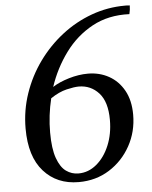

<svg xmlns="http://www.w3.org/2000/svg" viewBox="-54 -789 669 845"><g transform="rotate(-5 281.0 -366.0)"><path d="M184 -415Q213 -434 256.5 -447Q300 -460 341 -460Q392 -460 433.5 -437Q475 -414 499.5 -370Q524 -326 524 -263Q524 -188 489.5 -125.5Q455 -63 395.5 -25.5Q336 12 260 12Q164 12 105.5 -53.5Q47 -119 47 -243Q47 -323 72.5 -397.5Q98 -472 143.5 -535Q189 -598 249.5 -645Q310 -692 381.5 -718Q453 -744 530 -744Q533 -744 538.5 -744Q544 -744 551 -743Q551 -725 546 -705Q453 -709 381.5 -670Q310 -631 260.5 -563.5Q211 -496 184 -415ZM153 -216Q153 -145 168 -103Q183 -61 207.5 -43.5Q232 -26 262 -26Q306 -26 342 -56Q378 -86 399 -136.5Q420 -187 420 -249Q420 -329 384.5 -368Q349 -407 296 -407Q276 -407 242 -399Q208 -391 171 -366Q153 -292 153 -216Z"/></g></svg>

Font: Tiro Bangla
Style: Italic
Weight: 400
Italic angle: -11°
Designer: Bangla: John Hudson & Fiona Ross, assisted by Neelakash Kshetrimayum. Latin: John Hudson with Paul Hanslow, assisted by 
Foundry: Tiro Typeworks Ltd.
Version: Version 1.60